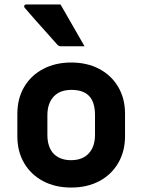

<svg xmlns="http://www.w3.org/2000/svg" viewBox="-20 -831 640 863"><path d="M300 -550Q372 -550 426.5 -521Q481 -492 511.5 -440Q542 -388 542 -320V-219Q542 -151 511.5 -98.5Q481 -46 426.5 -17Q372 12 300 12Q228 12 173.5 -17Q119 -46 88.5 -98Q58 -150 58 -218V-319Q58 -388 88.5 -440Q119 -492 174 -521Q229 -550 300 -550ZM301 -427Q249 -427 221 -396.5Q193 -366 193 -313V-225Q193 -168 223 -138Q252 -111 299 -111Q351 -111 379 -141.5Q407 -172 407 -225V-313Q407 -374 379 -401Q353 -427 301 -427ZM252 -811Q279 -764 306 -717Q333 -670 360 -623H254Q243 -623 237 -631Q208 -664 184 -690.5Q160 -717 138 -742Q116 -767 91 -796Q87 -801 89.5 -806Q92 -811 98 -811Z"/></svg>

Font: Recursive Sn Lnr St
Style: Bold
Weight: 700
Version: Version 1.079;hotconv 1.0.112;makeotfexe 2.5.65598; ttfautoh